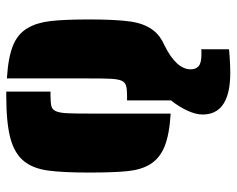

<svg xmlns="http://www.w3.org/2000/svg" viewBox="-91 -467 754 612"><g transform="rotate(-90 286.0 -161.0)"><path d="M230 6Q163 2 125 -13.5Q87 -29 68 -60Q51 -88 46.5 -131.5Q42 -175 42 -254Q42 -339 48.5 -385.5Q55 -432 77 -460Q101 -491 150 -504.5Q199 -518 286 -518H300V-377H286Q265 -377 253 -374Q242 -371 237 -358.5Q232 -346 231 -322Q230 -305 230 -254ZM530 -254Q530 -169 523.5 -123Q517 -77 495 -49Q478 -27 448 -14Q371 24 371 70Q371 86 381 95Q391 104 418 104H429Q433 104 435 103V192L411 194Q381 196 360 196Q288 196 255 170Q227 148 227 108Q227 86 239.5 59Q252 32 272 7V-133H286Q308 -133 318 -136Q330 -139 335 -151Q340 -163 341 -187Q342 -203 342 -254V-516Q409 -512 447 -496.5Q485 -481 503 -449Q520 -420 525 -376Q530 -332 530 -254Z"/></g></svg>

Font: Saira Stencil
Style: Regular
Weight: 400
Designer: Hector Gatti with collaboration of the Omnibus-Type team
Foundry: Omnibus-Type
Version: Version 1.003